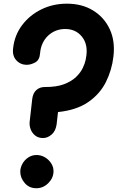

<svg xmlns="http://www.w3.org/2000/svg" viewBox="-20 -1024 640 1046"><path d="M214.5 -272Q188.5 -272 171.5 -285.8Q154.5 -299.5 147 -319.8Q139.5 -340 141.5 -360L155.5 -484Q159.5 -517 178 -533.5Q196.5 -550 224.5 -550Q287.5 -549.5 328.8 -565.2Q370 -581 394.5 -604.8Q419 -628.5 431 -653.8Q443 -679 446.8 -698.5Q450.5 -718 451 -724.5Q458 -787 424.5 -826.5Q391 -866 335 -866Q308 -866 284.5 -856.8Q261 -847.5 242.5 -830.2Q224 -813 212.5 -788.8Q201 -764.5 198.5 -735Q196 -697 172 -684Q148 -671 126 -671Q91 -671 68.5 -696Q46 -721 51.5 -762Q59.5 -833 100.8 -887.5Q142 -942 205.5 -973Q269 -1004 344.5 -1004Q426.5 -1004 487 -967Q547.5 -930 577.8 -865.2Q608 -800.5 598 -716.5Q589.5 -642 556.8 -576.8Q524 -511.5 460.5 -467.8Q397 -424 296 -413.5L288.5 -347Q283.5 -310.5 261.5 -291.2Q239.5 -272 214.5 -272ZM178 1.5Q139 1.5 114.8 -26.8Q90.5 -55 90.5 -88.5Q90.5 -110.5 102 -131.5Q113.5 -152.5 133.8 -166Q154 -179.5 179 -179.5Q204 -179.5 225.2 -166.8Q246.5 -154 259.5 -133.2Q272.5 -112.5 271.5 -88.5Q270.5 -53.5 242.8 -26Q215 1.5 178 1.5Z"/></svg>

Font: Edu SA Hand Cursive
Style: Regular
Weight: 400
Designer: Tina and Corey Anderson, Eben Sorkin, Mirko Velimirovic
Foundry: Google for Education
Version: Version 2.000